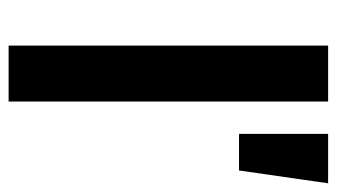

<svg xmlns="http://www.w3.org/2000/svg" viewBox="-188 -594 782 446"><g transform="rotate(90 203.0 -371.0)"><path d="M85.9 -742.2H215.8V0H85.9ZM291 -742.2H405.8L376 -535.2H291Z"/></g></svg>

Font: Montserrat-Arabic Medium
Style: Regular
Weight: 500
Designer: Mohamed Gaber
Foundry: Kief Type Foundry
Version: Version 5.008;PS 005.008;hotconv 1.0.88;makeotf.lib2.5.64775